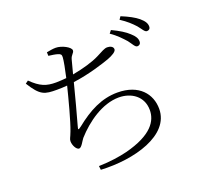

<svg xmlns="http://www.w3.org/2000/svg" viewBox="-144 -992 1287 1207"><g transform="rotate(-20 500.0 -388.0)"><path d="M768 -658C789 -631 799 -607 814 -607C827 -607 837 -615 837 -631C837 -651 827 -669 801 -692C778 -714 741 -737 692 -760L677 -741C720 -712 746 -682 768 -658ZM856 -725C877 -700 888 -676 903 -676C916 -676 926 -683 926 -699C926 -720 915 -738 888 -761C864 -781 827 -801 778 -821L765 -802C808 -774 832 -751 856 -725ZM267 -742C292 -739 312 -736 328 -731C344 -726 350 -721 349 -703C348 -681 337 -624 325 -572C301 -570 278 -568 256 -568C191 -568 152 -582 93 -640L74 -626C135 -528 163 -523 246 -523C269 -523 292 -524 314 -526C295 -449 257 -304 235 -248C221 -210 214 -206 214 -189C214 -161 233 -128 250 -128C267 -128 284 -166 297 -182C371 -265 482 -345 593 -345C676 -345 750 -296 750 -204C750 -133 704 -53 519 -6C470 6 407 16 329 18L332 44C554 56 808 -14 808 -191C808 -290 740 -377 595 -377C489 -377 399 -329 307 -255C282 -236 283 -241 290 -266C307 -326 341 -453 361 -532C472 -547 570 -580 610 -594C644 -607 672 -623 672 -639C672 -658 651 -666 632 -666C614 -666 593 -653 556 -634C513 -612 444 -592 373 -579L397 -670C404 -699 424 -704 424 -722C424 -744 367 -774 327 -774C308 -774 287 -770 266 -766Z"/></g></svg>

Font: Noto Serif SC Light
Style: Regular
Weight: 300
Designer: Ryoko NISHIZUKA 西塚涼子 (kana & ideographs); Frank Grießhammer (Latin, Greek & Cyrillic); Wenlong ZHANG 张文龙 (bopomofo); San
Foundry: Adobe
Version: Version 2.001;hotconv 1.1.0;makeotfexe 2.6.0